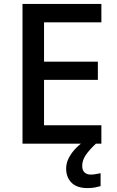

<svg xmlns="http://www.w3.org/2000/svg" viewBox="-20 -734 597 981"><path d="M498 0H95V-714H498V-620H205V-419H480V-326H205V-94H498ZM400 114Q400 136 412 147Q424 158 443 158Q460 158 472.5 155Q485 152 494 151V217Q479 221 464 224Q449 227 427 227Q373 227 345.5 199.5Q318 172 318 127Q318 98 332.5 71Q347 44 369.5 21.5Q392 -1 416 -16L470 0Q436 32 418 58.5Q400 85 400 114Z"/></svg>

Font: Noto Sans Adlam Unjoined Medium
Style: Regular
Weight: 500
Version: Version 3.001